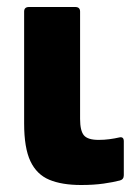

<svg xmlns="http://www.w3.org/2000/svg" viewBox="-20 -517 386 549"><path d="M212 12Q157 12 121 -3Q85 -18 67 -56Q49 -94 49 -164V-484Q49 -497 63 -497H195Q209 -497 209 -484V-177Q209 -143 220 -130Q231 -117 262 -117Q278 -117 293 -119Q308 -121 321 -124Q334 -127 334 -113V-16Q334 -4 323 -1Q304 4 276 8Q248 12 212 12Z"/></svg>

Font: Sofia Sans Black
Style: Regular
Weight: 900
Designer: Botio Nikoltchev, Ani Petrova
Foundry: lettersoup
Version: Version 4.100; ttfautohint (v1.8.3)